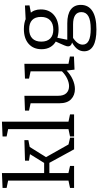

<svg xmlns="http://www.w3.org/2000/svg" viewBox="481 -1294 1051 2054"><g transform="rotate(-90 1007.0 -266.5)"><path d="M24.3 0V-43.3L114.7 -62.7L102.7 -45.7V-715.7L111.3 -703.7L24.3 -721.7V-765L182.7 -771.7V-306.7L167.7 -320.3H305.7L284.7 -309.3L391 -481L397.7 -470L315.7 -482.3V-525L535.3 -531.7V-489L445.7 -471.3L469.3 -485.7L346.7 -289.3L346 -313.3L495 -49L479.7 -61.7L562 -42.7V0H437L288.3 -272L303.7 -264.3H167.7L182.7 -272.7V-45.7L172 -63L259.3 -43.3V0Z M732.7 -51.3 724 -61.7 811 -43.3V0H574.3V-43.3L661.3 -61.7L652.7 -51.3V-713L660.7 -704L574.3 -721.7V-765L732.7 -771.7Z M1082 9Q1015.7 9 972.7 -32.2Q929.7 -73.3 929.7 -158.3V-477L939.7 -463L851.3 -482V-525.3L1009.7 -531.3V-172.3Q1009.7 -111.7 1037.7 -82.7Q1065.7 -53.7 1112.7 -53.7Q1149.7 -53.7 1193 -73.7Q1236.3 -93.7 1278.3 -136.3L1271.7 -118.3V-479L1281.7 -463L1193.3 -482V-525.3L1351.7 -531.7V-48.7L1339.7 -62.3L1430 -44.7V-1.3L1289.7 4.7L1277.7 -94.3L1289.3 -89.7Q1239.7 -39.3 1185.3 -15.2Q1131 9 1082 9Z M1719 239Q1602.3 239 1544 205.2Q1485.8 171.5 1485.8 107.5Q1485.8 62.3 1516 27.4Q1546.3 -7.5 1604.3 -34L1605 -18.3Q1573.3 -19.8 1555.9 -31.4Q1538.5 -43 1538.5 -64.5Q1538.5 -72.2 1540.6 -80.2Q1542.8 -88.2 1548.5 -102.7Q1554.3 -117.2 1565.4 -141.7Q1576.5 -166.2 1594.5 -206L1596.8 -192Q1553.8 -214.8 1530.9 -254.5Q1508 -294.3 1508 -347.7Q1508 -435.5 1565.6 -486.2Q1623.3 -537 1724.2 -537Q1791.7 -537 1841 -513.5L1819.5 -517.7L1976 -525.5L1976.7 -477L1884.5 -459.3L1890.7 -470.8Q1911.7 -450.8 1922.7 -421.8Q1933.7 -392.8 1933.7 -356Q1933.7 -267.5 1875.1 -216.6Q1816.5 -165.8 1718.5 -165.8Q1662.2 -165.8 1615 -184.5L1633.5 -194L1607.2 -63.2L1590.2 -72.7H1785.7Q1882.2 -72.7 1932.2 -35.4Q1982.2 2 1982.2 72.3Q1982.2 153.3 1915.9 196.1Q1849.5 239 1719 239ZM1725.7 178Q1817.3 178 1861.1 153Q1905 128 1905 78.3Q1905 34.2 1871.8 11.7Q1838.5 -10.8 1772.7 -10.8H1614L1636.7 -16Q1557 34.5 1557 92Q1557 134.8 1598.5 156.4Q1640 178 1725.7 178ZM1718 -222.2Q1782.3 -222.2 1817.9 -256.5Q1853.5 -290.7 1853.5 -354Q1853.5 -416.8 1819.9 -448.6Q1786.3 -480.5 1723 -480.5Q1658.7 -480.5 1624 -447.1Q1589.2 -413.8 1589.2 -350.2Q1589.2 -288.5 1622.5 -255.4Q1655.7 -222.2 1718 -222.2Z"/></g></svg>

Font: Bitter Thin
Style: Regular
Weight: 100
Designer: Sol Matas, and Bitter project Authors
Foundry: Sol Matas
Version: Version 2.002